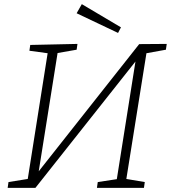

<svg xmlns="http://www.w3.org/2000/svg" viewBox="-20 -907 825 927"><path d="M785 -695 781 -667 687 -650 590 -43 679 -28 675 0H448L452 -28L544 -42L634 -610L151 0H17L21 -28L114 -43L210 -650L122 -662L126 -690L354 -695L350 -667L258 -651L167 -80L652 -694ZM564 -775 550 -748 350 -843 375 -887Z"/></svg>

Font: Bitter Pro Light
Style: Italic
Weight: 300
Italic angle: -9°
Designer: Sol Matas, and Bitter project Authors
Foundry: Sol Matas
Version: Version 1.010